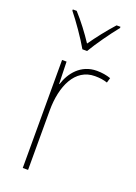

<svg xmlns="http://www.w3.org/2000/svg" viewBox="-146 -823 626 882"><g transform="rotate(20 167.0 -381.5)"><path d="M155 -606H178C203 -649 250 -715 284 -757V-763H265C229 -723 194 -678 166 -638C140 -678 103 -727 70 -763H51V-757C82 -719 130 -650 155 -606ZM252 -536C174 -536 129 -478 111 -420H109L106 -528H84V0H110V-290C110 -410 155 -510 252 -510C276 -510 295 -507 313 -501L320 -525C300 -532 277 -536 252 -536Z"/></g></svg>

Font: Noto Sans Devanagari SemiCondensed Thin
Style: Regular
Weight: 100
Width: 4
Designer: Jelle Bosma - Monotype Design Team
Foundry: Monotype Imaging Inc.
Version: Version 2.004